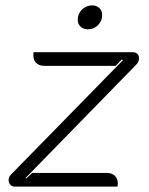

<svg xmlns="http://www.w3.org/2000/svg" viewBox="-20 -694 553 714"><path d="M12 -24Q12 -36 21 -45L437 -470L433 -473L410 -449H147Q126 -449 115 -459.5Q104 -470 104 -489Q104 -496 105 -500H473Q484 -500 490.5 -494Q497 -488 497 -478Q497 -464 487 -454L75 -32L77 -30L100 -51H376Q396 -51 407 -40.5Q418 -30 418 -12Q418 -4 417 0H35Q25 0 18.5 -7Q12 -14 12 -24ZM269 -620Q269 -643 285 -658.5Q301 -674 323 -674Q339 -674 349.5 -664Q360 -654 360 -638Q360 -616 344.5 -600.5Q329 -585 307 -585Q290 -585 279.5 -595Q269 -605 269 -620Z"/></svg>

Font: K2D ExtraLight
Style: Italic
Weight: 275
Italic angle: -10°
Designer: Katatrad Aksorn Co.,Ltd.
Foundry: Cadson Demak Co.,Ltd.
Version: Version 1.000; ttfautohint (v1.6)